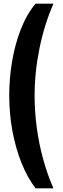

<svg xmlns="http://www.w3.org/2000/svg" viewBox="-20 -820 340 1040"><path d="M172.5 200Q129 143 97 63.8Q65 -15.5 47.5 -109.2Q30 -203 30 -304.5Q30 -394 45.2 -486Q60.5 -578 92.2 -660Q124 -742 172.5 -800H269.5Q220 -687 193.8 -557.8Q167.5 -428.5 167.5 -300Q167.5 -215 179.2 -128Q191 -41 213.8 42.2Q236.5 125.5 269.5 200Z"/></svg>

Font: Big Shoulders Text Thin ExtraBold
Style: Regular
Weight: 800
Version: Version 2.002